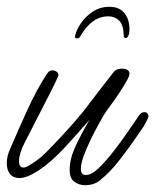

<svg xmlns="http://www.w3.org/2000/svg" viewBox="-34 -523 457 565"><path d="M216 22Q199 22 185 12Q171 2 171 -23Q171 -55 187.5 -91Q204 -127 229 -170Q197 -133 157.5 -90Q118 -47 79 -21Q45 1 23 1Q5 1 -4.5 -11Q-14 -23 -14 -42Q-14 -64 -4 -85Q18 -137 46 -198.5Q74 -260 105 -307Q108 -311 111.5 -313.5Q115 -316 120 -316Q127 -316 132.5 -312Q138 -308 138 -302Q138 -300 136 -296Q130 -282 114.5 -251.5Q99 -221 79 -182Q59 -143 38 -102Q22 -71 22 -48Q22 -30 35 -30Q41 -30 48 -34Q78 -51 101 -74Q124 -97 146 -121Q160 -136 173.5 -151Q187 -166 200 -182Q205 -187 219.5 -206Q234 -225 252 -248.5Q270 -272 284.5 -290.5Q299 -309 302 -313Q310 -321 326 -321Q334 -321 340.5 -317.5Q347 -314 347 -306Q347 -299 337.5 -282.5Q328 -266 315 -246.5Q302 -227 290 -211Q278 -195 273 -187Q269 -180 258 -160.5Q247 -141 234.5 -115.5Q222 -90 213 -66Q204 -42 204 -26Q204 -8 219 -8Q235 -8 256 -28Q277 -48 300 -77.5Q323 -107 343 -136.5Q363 -166 377 -186Q381 -191 385 -192Q389 -193 391 -193Q401 -193 403 -181Q403 -178 396 -164Q389 -150 382 -141Q373 -128 354.5 -101.5Q336 -75 312.5 -45.5Q289 -16 261 7Q243 22 216 22ZM193 -410Q185 -410 187 -418Q190 -433 203 -453Q216 -473 238 -488Q260 -503 288 -503Q317 -503 332 -484.5Q347 -466 347 -437Q347 -424 343.5 -417.5Q340 -411 336 -411Q330 -411 330 -421Q329 -451 316 -463Q303 -475 285 -475Q237 -475 204 -419Q200 -410 193 -410Z"/></svg>

Font: Ms Madi
Style: Regular
Weight: 400
Designer: Robert E. Leuschke
Foundry: Robert E. Leuschke
Version: Version 1.010; ttfautohint (v1.8.3)